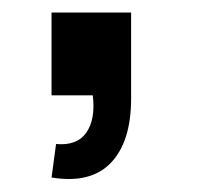

<svg xmlns="http://www.w3.org/2000/svg" viewBox="-20 -148 344 298"><path d="M60 127.5 67 75.5Q99.5 78.5 114 57.8Q128.5 37 124 0H60V-128.5H183.5V5Q183.5 72 152 104.8Q120.5 137.5 60 127.5Z"/></svg>

Font: Vortex Mix
Style: Bold
Weight: 700
Designer: Mikhail Sharanda
Foundry: Mikhail Sharanda
Version: Version 4.504;Glyphs 3.1.2 (3151)